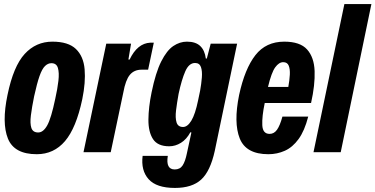

<svg xmlns="http://www.w3.org/2000/svg" viewBox="-20 -749 1848 945"><path d="M161 10Q50 10 19 -67Q-12 -144 17 -282Q46 -423 101.5 -483.5Q157 -544 238 -544Q316 -544 353.5 -508Q391 -472 396.5 -408Q402 -344 385 -261Q355 -119 300 -54.5Q245 10 161 10ZM168 -97Q193 -97 212.5 -132Q232 -167 252 -263Q263 -312 267.5 -351.5Q272 -391 265 -414.5Q258 -438 233 -438Q216 -438 201.5 -424Q187 -410 174.5 -374.5Q162 -339 148 -275Q137 -221 132 -181Q127 -141 134.5 -119Q142 -97 168 -97Z M391 0 503 -534H625L612 -456H618Q656 -536 720 -539Q723 -539 726.5 -539Q730 -539 737 -539L709 -406Q701 -406 693.5 -406Q686 -406 677 -406Q640 -406 619 -380.5Q598 -355 587 -294L525 0Z M841 176Q750 176 711.5 133Q673 90 682 18H806Q795 85 840 85Q866 85 879 65Q892 45 900 5L922 -97L917 -98Q898 -63 870.5 -46Q843 -29 813 -29Q756 -29 733 -64.5Q710 -100 710.5 -160.5Q711 -221 726 -294Q746 -392 773.5 -446.5Q801 -501 833 -522.5Q865 -544 900 -544Q943 -544 965.5 -522.5Q988 -501 993 -461H998L1017 -534H1147L1037 -6Q1015 94 970 135Q925 176 841 176ZM881 -124Q903 -124 922 -155.5Q941 -187 955 -255L965 -303Q971 -336 973.5 -367.5Q976 -399 969 -419Q962 -439 940 -439Q910 -439 892 -398Q874 -357 859 -287Q851 -243 846.5 -206Q842 -169 849 -146.5Q856 -124 881 -124Z M1301 10Q1191 10 1160 -67.5Q1129 -145 1157 -282Q1185 -411 1237 -477.5Q1289 -544 1379 -544Q1457 -544 1491.5 -505.5Q1526 -467 1528.5 -399Q1531 -331 1511 -242H1283Q1269 -176 1271 -133Q1273 -90 1307 -90Q1329 -90 1343.5 -110.5Q1358 -131 1370 -175H1497Q1479 -105 1449.5 -64.5Q1420 -24 1382 -7Q1344 10 1301 10ZM1374 -443Q1353 -443 1334.5 -417.5Q1316 -392 1299 -321H1399Q1405 -354 1406.5 -381.5Q1408 -409 1401 -426Q1394 -443 1374 -443Z M1523 0 1675 -729H1808L1657 0Z"/></svg>

Font: Mona Sans Condensed
Style: Bold Italic
Weight: 700
Width: 3
Italic angle: -11.7°
Designer: Deni Anggara
Foundry: GitHub
Version: Version 1.001; ttfautohint (v1.8.4.7-5d5b);gftools[0.9.31]